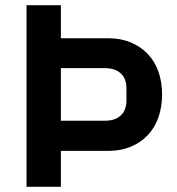

<svg xmlns="http://www.w3.org/2000/svg" viewBox="-20 -718 681 738"><path d="M82 0V-698H214V-571H396Q444 -571 482.5 -555Q521 -539 548 -510.5Q575 -482 589 -442.5Q603 -403 603 -355Q603 -307 589 -267Q575 -227 548 -198.5Q521 -170 482.5 -154Q444 -138 396 -138H214V0ZM214 -254H384Q422 -254 444 -274Q466 -294 466 -332V-378Q466 -416 444 -436Q422 -456 384 -456H214Z"/></svg>

Font: IBM Plex Sans Arabic SmBld
Style: Regular
Weight: 600
Designer: Mike Abbink, Paul van der Laan, Pieter van Rosmalen, Wael Morcos, Khajak Apelian
Foundry: Bold Monday
Version: Version 1.005